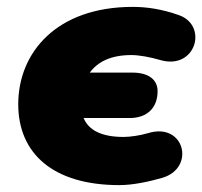

<svg xmlns="http://www.w3.org/2000/svg" viewBox="-20 -526 588 558"><path d="M327 12C366 12 413 2 451 -9C549 -37 517 -172 410 -139C387 -132 357 -128 339 -128C273 -128 237 -149 223 -183H357C407 -183 438 -212 438 -261C438 -295 411 -315 365 -315H241C263 -345 300 -366 362 -366C384 -366 417 -360 444 -352C549 -320 586 -452 500 -482C452 -499 408 -506 366 -506C144 -506 33 -373 33 -223C33 -81 133 12 327 12Z"/></svg>

Font: SN Pro Black
Style: Italic
Weight: 900
Italic angle: -9°
Designer: Tobias Whetton
Foundry: Supernotes
Version: Version 1.001;Glyphs 3.2 (3249)